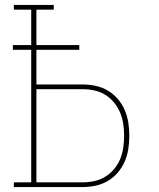

<svg xmlns="http://www.w3.org/2000/svg" viewBox="-20 -755 640 775"><path d="M36 0V-19H106V-554H32V-573H106V-716H36V-735H197V-716H127V-573H300V-554H127V-414H313Q340 -414 366 -408.5Q392 -403 415 -389.5Q438 -376 455.5 -355.5Q473 -335 483.5 -310.5Q494 -286 498 -259.5Q502 -233 502 -207Q502 -180 498 -154Q494 -128 483.5 -103.5Q473 -79 455.5 -58.5Q438 -38 415 -24.5Q392 -11 366 -5.5Q340 0 313 0ZM127 -19H313Q337 -19 360.5 -24Q384 -29 404.5 -41.5Q425 -54 440.5 -72.5Q456 -91 465 -113Q474 -135 477.5 -159Q481 -183 481 -207Q481 -231 477.5 -254.5Q474 -278 465 -300Q456 -322 440.5 -341Q425 -360 404.5 -372.5Q384 -385 360.5 -390Q337 -395 313 -395H127Z"/></svg>

Font: Iosevka Slab Thin Extended
Style: Regular
Weight: 100
Width: 7
Monospace: yes
Designer: Belleve Invis
Foundry: Belleve Invis
Version: Version 11.1.1; ttfautohint (v1.8.3)